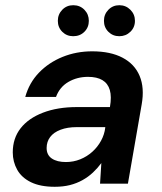

<svg xmlns="http://www.w3.org/2000/svg" viewBox="-20 -705 621 737"><path d="M190 12Q135 12 99 -5.5Q63 -23 46 -53.5Q29 -84 29 -120Q29 -174 59 -212.5Q89 -251 145 -272.5Q201 -294 275 -294H402Q409 -334 401.5 -359.5Q394 -385 373 -397.5Q352 -410 318 -410Q276 -410 242.5 -390.5Q209 -371 195 -333H77Q92 -387 129.5 -426Q167 -465 220 -486.5Q273 -508 334 -508Q404 -508 450.5 -483.5Q497 -459 516 -413.5Q535 -368 524 -305L471 0H364L369 -79Q355 -60 337 -43Q319 -26 296.5 -13.5Q274 -1 248 5.5Q222 12 190 12ZM233 -83Q262 -83 288 -93.5Q314 -104 334.5 -122.5Q355 -141 368 -165Q381 -189 384 -215V-217H274Q239 -217 212.5 -207Q186 -197 172.5 -179Q159 -161 159 -137Q159 -110 179 -96.5Q199 -83 233 -83ZM261 -566Q236 -566 219 -583Q202 -600 202 -625Q202 -650 219 -667.5Q236 -685 261 -685Q287 -685 304 -667.5Q321 -650 321 -625Q321 -600 304 -583Q287 -566 261 -566ZM438 -566Q413 -566 396 -583Q379 -600 379 -625Q379 -650 396 -667.5Q413 -685 438 -685Q463 -685 480.5 -667.5Q498 -650 498 -625Q498 -600 480.5 -583Q463 -566 438 -566Z"/></svg>

Font: DM Sans 24pt SemiBold
Style: Italic
Weight: 600
Italic angle: -10°
Designer: Colophon Foundry, Jonny Pinhorn
Foundry: Colophon Foundry
Version: Version 4.004;gftools[0.9.30]